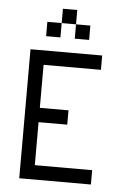

<svg xmlns="http://www.w3.org/2000/svg" viewBox="-53 -792 607 834"><g transform="rotate(5 250.0 -375.0)"><path d="M62.5 -562.5H375V-500H125V-312.5H250V-250H125V-62.5H375V0H62.5ZM125 -687.5H187.5V-625H125ZM187.5 -750H250V-687.5H187.5ZM250 -687.5H312.5V-625H250Z"/></g></svg>

Font: Pixel Operator Mono
Style: Regular
Weight: 400
Monospace: yes
Designer: Jayvee Enaguas (HarvettFox96)
Version: 2016.04.25